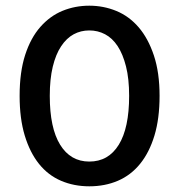

<svg xmlns="http://www.w3.org/2000/svg" viewBox="-20 -641 629 675"><path d="M434 -304Q434 -364 423 -407.5Q412 -451 393.5 -479Q375 -507 349.5 -520.5Q324 -534 294 -534Q264 -534 239 -520.5Q214 -507 195 -478.5Q176 -450 165.5 -406.5Q155 -363 155 -304Q155 -191 191.5 -132Q228 -73 294 -73Q361 -73 397.5 -132Q434 -191 434 -304ZM294 14Q240 14 194.5 -5.5Q149 -25 117 -65Q85 -105 67 -164.5Q49 -224 49 -304Q49 -388 68.5 -448Q88 -508 122 -546.5Q156 -585 200 -603Q244 -621 294 -621Q344 -621 389 -602.5Q434 -584 467.5 -545Q501 -506 521 -446Q541 -386 541 -304Q541 -224 523 -164.5Q505 -105 472.5 -65Q440 -25 394.5 -5.5Q349 14 294 14Z"/></svg>

Font: Baloo Bhai 2 Medium
Style: Regular
Weight: 500
Designer: Supriya Tembe, Noopur Datye and Ek Type
Foundry: Ek Type
Version: Version 1.640;PS 1.000;hotconv 16.6.51;makeotf.lib2.5.65220;